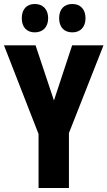

<svg xmlns="http://www.w3.org/2000/svg" viewBox="-20 -941 538 961"><path d="M89 -850C89 -804 115 -779 154 -779C195 -779 221 -806 221 -850C221 -894 195 -921 154 -921C115 -921 89 -896 89 -850ZM276 -850C276 -805 301 -779 342 -779C383 -779 408 -806 408 -850C408 -894 383 -921 342 -921C302 -921 276 -896 276 -850ZM250 -438 158 -714H0L173 -270V0H325V-275L498 -714H341Z"/></svg>

Font: Noto Sans Lao UI ExtCond ExtBd
Style: Regular
Weight: 800
Width: 2
Designer: Monotype Design Team
Foundry: Monotype Imaging Inc.
Version: Version 2.000